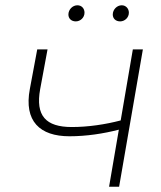

<svg xmlns="http://www.w3.org/2000/svg" viewBox="-20 -707 610 727"><path d="M243 -191C307 -191 372 -201 430 -216L393 0H431L521 -520H483L437 -251C380 -236 314 -226 252 -226C153 -226 114 -269 132 -369L160 -520H121L93 -370C70 -248 131 -191 243 -191ZM267 -626C284 -626 300 -640 300 -659C300 -674 290 -687 273 -687C255 -687 239 -671 239 -652C239 -637 250 -626 267 -626ZM435 -626C452 -626 468 -640 468 -659C468 -674 457 -687 441 -687C423 -687 407 -671 407 -652C407 -637 418 -626 435 -626Z"/></svg>

Font: Fixel Display 20240404 ExLight
Style: Italic
Weight: 200
Italic angle: -10°
Designer: AlfaBravo + MacPaw
Foundry: Kyrylo Tkachov, Marchela Mozhyna, Serhii Makarenko, Maria Weinstein, Zakhar Kryvoshyya
Version: Version 1.211;Glyphs 3.2 (3225)